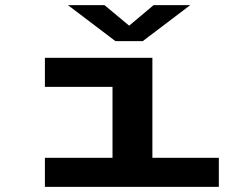

<svg xmlns="http://www.w3.org/2000/svg" viewBox="-20 -724 940 744"><path d="M154 0V-112.5H416V-387.5H154V-500H570.5V-112.5H828V0ZM243.5 -704H385L480.5 -624.5L575 -704H717L533 -564.5H427.5Z"/></svg>

Font: Trispace Expanded SemiBold
Style: Regular
Weight: 600
Width: 7
Designer: Tyler Finck
Foundry: Etcetera Type Company
Version: Version 1.210; ttfautohint (v1.8.3)